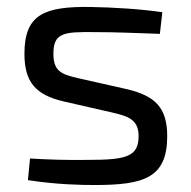

<svg xmlns="http://www.w3.org/2000/svg" viewBox="-20 -519 548 550"><path d="M300 -197C347 -186 377 -177 377 -129C377 -71 343 -61 234 -61C171 -60 114 -62 66 -65L60 -3C143 10 216 11 251 11C392 11 459 -9 459 -129C459 -212 423 -244 346 -263L204 -295C157 -306 133 -314 133 -365C133 -426 163 -428 253 -427C314 -427 377 -424 438 -422L445 -484C385 -493 304 -498 240 -499C107 -501 50 -478 50 -365C50 -285 81 -248 160 -229Z"/></svg>

Font: SnT
Style: Regular
Weight: 400
Designer: Natanael Gama
Version: Version 1.001;PS 001.001;hotconv 1.0.70;makeotf.lib2.5.58329